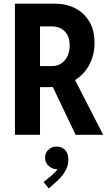

<svg xmlns="http://www.w3.org/2000/svg" viewBox="-20 -740 617 1054"><path d="M159.2 -261.7V-377.4H265.6Q308.6 -377.4 335.4 -408.7Q362.3 -439.9 362.3 -491.7Q362.3 -539.6 335.9 -567.4Q309.6 -595.2 262.2 -595.2H159.2V-719.7H282.7Q344.2 -719.7 393.3 -694.3Q442.4 -668.9 470.7 -621.1Q499 -573.2 499 -505.4Q499 -436 468.3 -380.9Q437.5 -325.7 380.9 -293.7Q324.2 -261.7 246.6 -261.7ZM62 0V-719.7H199.7V0ZM395 0 260.7 -281.7 359.4 -363.8 546.4 0ZM248 294.4 219.2 259.3 264.6 222.2Q272.9 215.3 283 204.6Q293 193.8 300.3 181.6Q307.6 169.4 307.1 158.7L325.2 158.2Q324.2 169.9 315.9 179.2Q307.6 188.5 289.6 188.5Q267.6 188.5 247.6 171.1Q227.5 153.8 227.1 126Q227.5 98.1 246.6 81.1Q265.6 64 289.6 64.9Q317.4 64 336.2 82Q355 100.1 355 135.3Q355 163.6 344.5 186.3Q334 209 320.1 225.6Q306.2 242.2 295.9 251.5Z"/></svg>

Font: Reddit Sans Condensed
Style: Bold
Weight: 700
Designer: Stephen Hutchings
Foundry: Reddit
Version: Version 1.014